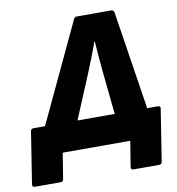

<svg xmlns="http://www.w3.org/2000/svg" viewBox="-137 -733 879 955"><g transform="rotate(-10 302.5 -256.0)"><path d="M633 -145Q648 -145 646 -132L605 129Q603 143 591 143H461Q446 143 448 129L469 0H128L107 129Q105 143 93 143H-37Q-52 143 -50 129L-9 -132Q-7 -145 5 -145H64L297 -641Q303 -655 313 -655H488Q500 -655 503 -641L580 -145ZM322 -370 228 -145H416L393 -371Q389 -408 386.5 -444.5Q384 -481 381 -517H379Q365 -479 351 -442.5Q337 -406 322 -370Z"/></g></svg>

Font: Sofia Sans Black
Style: Italic
Weight: 900
Italic angle: -9°
Version: Version 4.100-B